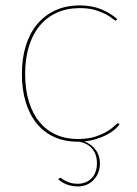

<svg xmlns="http://www.w3.org/2000/svg" viewBox="-20 -518 506 710"><path d="M422 -58Q415 -48 403 -38Q391 -28 374 -19.2Q357 -10.5 336.2 -4Q315.5 2.5 291.5 5Q317.5 14.5 333.5 35.8Q349.5 57 349.5 86.5Q349.5 104.5 343.5 120Q337.5 135.5 326.5 147Q315.5 158.5 300.8 165Q286 171.5 268.5 171.5Q247.5 171.5 228 164.5Q208.5 157.5 195.5 144.5L198.5 141.5Q200.5 139.5 202.5 139.5Q205 139.5 209.5 143Q214 146.5 221.5 150.5Q229 154.5 240.2 158Q251.5 161.5 267.5 161.5Q299 161.5 318.8 141.2Q338.5 121 338.5 85Q338.5 54 321.5 32.8Q304.5 11.5 272 6H267Q219.5 6 181.5 -11Q143.5 -28 116.8 -60.2Q90 -92.5 75.5 -139Q61 -185.5 61 -245Q61 -302 75.5 -348.8Q90 -395.5 117.5 -428.5Q145 -461.5 184.8 -479.8Q224.5 -498 275 -498Q319.5 -498 354.2 -483.8Q389 -469.5 414 -447L411 -444Q409 -442 407 -442Q404 -442 395.8 -449.2Q387.5 -456.5 371.8 -465Q356 -473.5 332.2 -480.8Q308.5 -488 275 -488Q227.5 -488 190 -471Q152.5 -454 126.5 -422.5Q100.5 -391 86.8 -346Q73 -301 73 -245Q73 -187 86.8 -142.2Q100.5 -97.5 126 -66.8Q151.5 -36 187.2 -20Q223 -4 267 -4Q306 -4 333 -13Q360 -22 377.5 -33Q395 -44 404 -53Q413 -62 416 -62Q418 -62 420 -60Z"/></svg>

Font: Lato 2
Style: Regular
Weight: 100
Designer: Lukasz Dziedzic with Adam Twardoch and Botio Nikoltchev
Foundry: tyPoland Lukasz Dziedzic
Version: Version 2.015; 2015-08-06; http://www.latofonts.com/